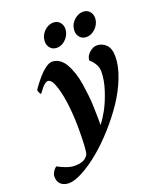

<svg xmlns="http://www.w3.org/2000/svg" viewBox="-228 -732 871 1042"><g transform="rotate(-20 207.5 -211.5)"><path d="M299.8 -568.4Q304.7 -596.2 327.6 -616Q350.6 -635.7 377 -635.7Q403.3 -635.7 417.7 -616Q432.1 -596.2 426.8 -568.4Q421.4 -540.5 398.7 -520.3Q376 -500 349.6 -500Q323.2 -500 308.8 -520Q294.4 -540 299.8 -568.4ZM128.9 -568.4Q134.3 -596.2 156.5 -616Q178.7 -635.7 205.1 -635.7Q231.4 -635.7 245.8 -616Q260.3 -596.2 254.9 -568.4Q249.5 -540.5 227.3 -520.3Q205.1 -500 178.7 -500Q152.3 -500 137.9 -520Q123.5 -540 128.9 -568.4ZM126 -438.5Q149.9 -438.5 169.7 -424.6Q189.5 -410.6 202.6 -387Q215.8 -363.3 226.1 -332.5Q236.3 -301.8 241.5 -267.6Q246.6 -233.4 250.7 -198.7Q254.9 -164.1 255.4 -132.8Q255.9 -101.6 256.8 -76.2Q257.8 -50.8 256.8 -35.6Q256.8 -28.3 256.8 -25.4Q277.3 -50.3 299.6 -90.6Q321.8 -130.9 341.1 -189.2Q360.4 -247.6 360.4 -296.9Q360.4 -322.3 347.4 -342.5Q334.5 -362.8 319.3 -375Q319.3 -398.9 340.8 -418.7Q362.3 -438.5 384.8 -438.5Q415.5 -438.5 437.7 -416.5Q460 -394.5 460 -347.7Q460 -293 434.1 -227.1Q408.2 -161.1 367.2 -100.6Q326.2 -40 273.9 18.1Q221.7 76.2 169.9 118.7Q118.2 161.1 69.8 187Q21.5 212.9 -10.7 212.9Q-38.6 212.9 -56.4 197.8Q-74.2 182.6 -74.2 152.3Q-74.2 139.6 -64.9 124.5Q-55.7 109.4 -44.9 103.5Q-27.8 113.8 -0.2 124.3Q27.3 134.8 51.8 134.8Q72.8 134.8 88.9 130.1Q105 125.5 113.3 118.2Q121.6 110.8 125 106.2Q128.4 101.6 129.9 97.7Q138.7 70.3 138.7 -49.8Q138.7 -111.3 131.8 -176.8Q125 -242.2 108.4 -294.9Q91.8 -347.7 69.3 -347.7Q61 -347.7 50.8 -339.8Q40 -331.1 33.2 -322.3Q26.4 -313.5 19.5 -304.2L12.7 -294.9Q7.3 -295.4 2.7 -306.9Q-2 -318.4 -1 -321.3Q4.4 -330.6 17.3 -347.9Q30.3 -365.2 48.8 -386.5Q67.4 -407.7 88.6 -423.1Q109.9 -438.5 126 -438.5Z"/></g></svg>

Font: Amiri
Style: Bold Slanted
Weight: 700
Italic angle: 9°
Designer: Khaled Hosny
Version: Version 000.107